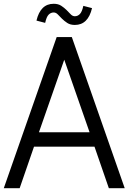

<svg xmlns="http://www.w3.org/2000/svg" viewBox="-20 -996 680 1016"><path d="M467 -953Q446 -864 376 -864Q352 -864 336 -874.5Q320 -885 308 -897Q296 -909 286 -919.5Q276 -930 264 -930Q249 -930 237.5 -918.5Q226 -907 219 -875L173 -887Q194 -976 264 -976Q288 -976 304 -965.5Q320 -955 332 -943Q344 -931 354 -920.5Q364 -910 376 -910Q391 -910 402.5 -921.5Q414 -933 421 -965ZM640 0H556L480 -220H160L84 0H0L280 -800H360ZM454 -296 320 -680 186 -296Z"/></svg>

Font: Gauge
Style: Regular
Weight: 400
Designer: Daniel Pimley
Foundry: Daniel Pimley
Version: Version 2.0